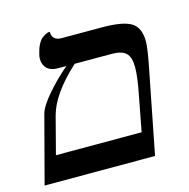

<svg xmlns="http://www.w3.org/2000/svg" viewBox="-102 -644 716 729"><g transform="rotate(-15 256.5 -279.5)"><path d="M360.8 -417H215.8Q116.2 -326.2 95.2 -246.1L57.1 -100.1H394L418.9 -231Q434.1 -306.6 434.1 -344.2Q434.1 -385.3 417.2 -401.1Q400.4 -417 360.8 -417ZM419.9 0H-14.2L55.2 -263.2Q63 -292 101.1 -335.9Q139.2 -379.9 183.1 -417H150.9Q122.1 -417 107.4 -431.2Q92.8 -445.3 92.8 -470.2Q92.8 -478.5 96.2 -490.2Q100.6 -509.3 108.2 -523.7Q115.7 -538.1 123.8 -544.4Q131.8 -550.8 139.2 -554.4Q146.5 -558.1 151.4 -558.6L155.8 -559.1Q155.8 -523.9 193.8 -523.9H351.1Q433.6 -523.9 466.3 -503.7Q499 -483.4 499 -430.2Q499 -403.8 486.8 -340.8Z"/></g></svg>

Font: Common Serif News
Style: Italic
Weight: 450
Italic angle: -12°
Designer: Philipp H. Poll, Khaled Hosny
Foundry: Stefan Peev, Context Ltd.
Version: Version 1.026